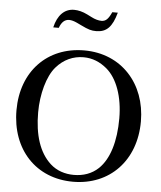

<svg xmlns="http://www.w3.org/2000/svg" viewBox="-60 -939 841 1005"><g transform="rotate(5 361.0 -437.0)"><path d="M574 -337C574 -217 546 -123 491 -70C456 -37 412 -22 362 -22C316 -22 272 -36 238 -67C177 -123 148 -213 148 -332C148 -427 174 -524 217 -573C256 -618 306 -640 360 -640C407 -640 447 -623 483 -593C540 -545 574 -451 574 -337ZM688 -331C688 -529 557 -676 361 -676C166 -676 34 -537 34 -334C34 -126 167 14 361 14C553 14 688 -125 688 -331ZM489 -888C472 -851 459 -838 436 -838C421 -838 402 -843 383 -853L359 -865C335 -877 311 -883 289 -883C239 -883 203 -847 188 -782H217C228 -813 245 -828 268 -828C280 -828 294 -824 309 -817L332 -806C373 -786 388 -782 413 -782C468 -782 497 -812 518 -888Z"/></g></svg>

Font: XITS Math
Style: Regular
Weight: 400
Designer: MicroPress Inc., with final additions and corrections provided by Coen Hoffman, Elsevier (retired)
Version: Version 1.302